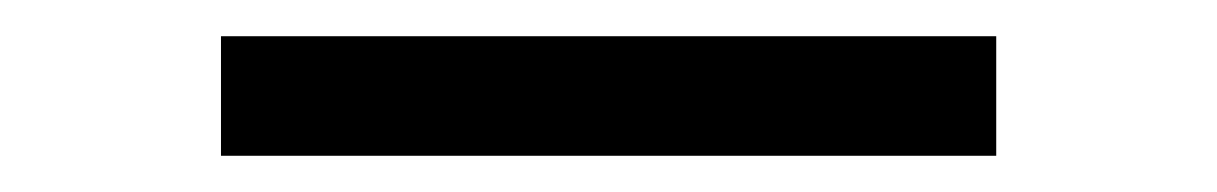

<svg xmlns="http://www.w3.org/2000/svg" viewBox="-20 72 672 106"><path d="M102 158H530V92H102Z"/></svg>

Font: Sunflower Light
Style: Regular
Weight: 300
Designer: JIKJI
Foundry: JIKJI
Version: Version 1.00